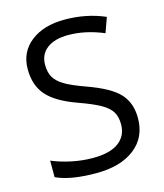

<svg xmlns="http://www.w3.org/2000/svg" viewBox="-110 -807 769 900"><g transform="rotate(-15 274.5 -357.0)"><path d="M501 -189.9Q501 -95.7 432.6 -43Q364.3 9.8 247.1 9.8Q120.1 9.8 51.8 -22.9V-103Q95.7 -84.5 147.5 -73.7Q199.2 -63 250 -63Q333 -63 375 -94.5Q417 -126 417 -182.1Q417 -219.2 402.1 -242.9Q387.2 -266.6 352.3 -286.6Q317.4 -306.6 246.1 -332Q146.5 -367.7 103.8 -416.5Q61 -465.3 61 -543.9Q61 -626.5 123 -675.3Q185.1 -724.1 287.1 -724.1Q393.6 -724.1 482.9 -685.1L457 -612.8Q368.7 -649.9 285.2 -649.9Q219.2 -649.9 182.1 -621.6Q145 -593.3 145 -543Q145 -505.9 158.7 -482.2Q172.4 -458.5 204.8 -438.7Q237.3 -418.9 304.2 -395Q416.5 -355 458.7 -309.1Q501 -263.2 501 -189.9Z"/></g></svg>

Font: f04293028
Style: Regular
Weight: 400
Foundry: Ascender Corporation
Version: Version 1.10